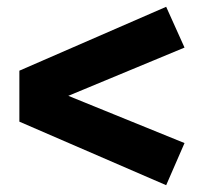

<svg xmlns="http://www.w3.org/2000/svg" viewBox="-20 -642 601 565"><path d="M469 -622 37 -434V-284L469 -97L523 -221L181 -360L523 -502Z"/></svg>

Font: Glow Sans SC Normal ExtraBold
Style: Regular
Weight: 800
Designer: Ryoko NISHIZUKA (kana, bopomofo & ideographs); Paul D. Hunt (Latin, Greek & Cyrillic); Sandoll Communications, Soo-young
Version: Version 0.93